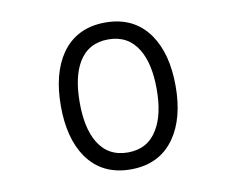

<svg xmlns="http://www.w3.org/2000/svg" viewBox="-79 -815 1158 938"><g transform="rotate(-10 500.0 -346.5)"><path d="M498 -627Q596.7 -627 645.5 -545.9Q689.5 -473.6 689.5 -346.7Q689.5 -220.7 645.5 -148.4Q596.7 -66.4 498 -66.4Q399.4 -66.4 350.6 -148.4Q307.6 -220.7 307.6 -346.7Q307.6 -473.6 350.6 -545.9Q399.4 -627 498 -627ZM498 -710.9Q355.5 -710.9 280.3 -603.5Q213.9 -506.8 213.9 -345.7Q213.9 -186.5 280.3 -89.8Q355.5 17.6 498 17.6Q640.6 17.6 715.8 -89.8Q783.2 -186.5 783.2 -345.7Q783.2 -506.8 715.8 -603.5Q640.6 -710.9 498 -710.9Z"/></g></svg>

Font: GungsuhChe
Style: Regular
Weight: 400
Monospace: yes
Version: Version 2.21